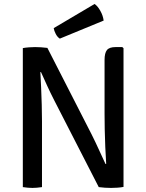

<svg xmlns="http://www.w3.org/2000/svg" viewBox="-20 -918 718 942"><path d="M92 -682Q104.5 -684.5 122.5 -685.8Q140.5 -687 152 -687Q165 -687 181.5 -686Q198 -685 212.5 -683L186 -565L178 -564Q180 -530 181.8 -488.2Q183.5 -446.5 184.8 -403.8Q186 -361 186 -324V0Q173 2 161 3Q149 4 139 4Q129.5 4 117 3Q104.5 2 92 0ZM246 -426Q227 -463 211.2 -497.8Q195.5 -532.5 181 -564.5L134 -622L212.5 -683L430 -257.5Q449.5 -218.5 466.2 -181.5Q483 -144.5 497.5 -113.5L547.5 -61.5L464.5 0ZM586 -681.5V-1Q574 1.5 557 2.8Q540 4 525 4Q510.5 4 494.8 3Q479 2 464.5 0L492.5 -113L501 -114Q498.5 -153.5 496.5 -197.5Q494.5 -241.5 493.8 -284Q493 -326.5 493 -361V-624Q493 -657.5 504.5 -672.2Q516 -687 547 -687H580ZM444 -898.5Q459 -888.5 472.2 -865Q485.5 -841.5 488.5 -817L273.5 -728.5Q261.5 -736 253.5 -751.5Q245.5 -767 243.5 -780Z"/></svg>

Font: Signika Negative Light
Style: Regular
Weight: 400
Version: Version 2.001